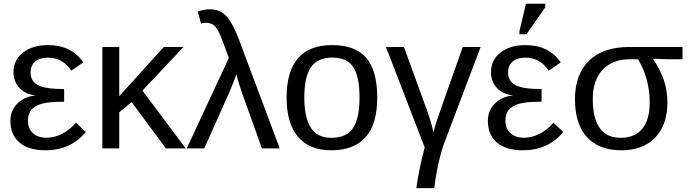

<svg xmlns="http://www.w3.org/2000/svg" viewBox="-20 -773 3590 1000"><path d="M222.7 -55.7Q265.1 -55.7 305.9 -77.4Q346.7 -99.1 375.5 -134.3L426.8 -85.4Q347.7 9.8 216.8 9.8Q128.4 9.8 81.3 -30.8Q34.2 -71.3 34.2 -144Q34.2 -197.8 70.6 -233.9Q106.9 -270 163.1 -275.4V-276.4Q111.3 -282.2 80.8 -315.4Q50.3 -348.6 50.3 -397Q50.3 -460.4 99.9 -499.3Q149.4 -538.1 230 -538.1Q352.5 -538.1 413.6 -447.8L351.1 -404.8Q306.6 -472.7 230.5 -472.7Q186 -472.7 162.6 -451.9Q139.2 -431.2 139.2 -395Q139.2 -350.6 177.2 -330.1Q214.8 -309.1 314 -309.1V-243.2Q238.8 -243.2 202.1 -233.9Q165 -224.6 145.3 -203.4Q125.5 -182.1 125.5 -145.5Q125.5 -103 151.6 -79.3Q177.7 -55.7 222.7 -55.7Z M601.1 -188V0H513.2V-528.3H601.1V-272L833 -528.3H936L721.7 -301.3L947.3 0H844.2L665.5 -241.2Z M1171.9 -471.2Q1139.2 -562 1128.4 -587.4Q1112.8 -624 1096.4 -639.2Q1080.1 -654.3 1051.3 -654.3Q1036.6 -654.3 1027.3 -649.4L1010.3 -712.9Q1043.5 -724.6 1073.2 -724.6Q1108.4 -724.6 1134 -709.5Q1159.7 -694.3 1181.9 -658Q1204.1 -621.6 1228.5 -557.1L1437 0H1344.2L1243.2 -281.7Q1233.4 -309.1 1225.3 -335.2Q1217.3 -361.3 1211.4 -386.2Q1209 -378.9 1201.4 -359.1Q1193.8 -339.4 1185.8 -319.3Q1177.7 -299.3 1173.8 -291L1043.9 0H952.6Z M1944.8 -264.6Q1944.8 -126 1883.8 -58.1Q1822.8 9.8 1706.5 9.8Q1590.8 9.8 1531.7 -60.8Q1472.7 -131.3 1472.7 -264.6Q1472.7 -538.1 1709.5 -538.1Q1830.6 -538.1 1887.7 -471.4Q1944.8 -404.8 1944.8 -264.6ZM1852.5 -264.6Q1852.5 -374 1820.1 -423.6Q1787.6 -473.1 1710.9 -473.1Q1633.8 -473.1 1599.4 -422.6Q1564.9 -372.1 1564.9 -264.6Q1564.9 -160.2 1598.9 -107.7Q1632.8 -55.2 1705.6 -55.2Q1784.7 -55.2 1818.6 -106Q1852.5 -156.7 1852.5 -264.6Z M2293 -25.9Q2282.2 3.4 2272 43.5Q2261.7 83.5 2253.9 126.2Q2246.1 168.9 2241.7 207H2148.4Q2154.8 160.2 2165.5 106.9Q2176.3 53.7 2191.9 -5.4L1990.2 -528.3H2084L2203.6 -198.7Q2213.4 -172.9 2223.6 -138.2Q2233.9 -103.5 2237.3 -83Q2242.7 -105.5 2251.7 -134Q2260.7 -162.6 2273.4 -197.8L2390.1 -528.3H2483.4Z M2709.5 -55.7Q2752 -55.7 2792.7 -77.4Q2833.5 -99.1 2862.3 -134.3L2913.6 -85.4Q2834.5 9.8 2703.6 9.8Q2615.2 9.8 2568.1 -30.8Q2521 -71.3 2521 -144Q2521 -197.8 2557.4 -233.9Q2593.8 -270 2649.9 -275.4V-276.4Q2598.1 -282.2 2567.6 -315.4Q2537.1 -348.6 2537.1 -397Q2537.1 -460.4 2586.7 -499.3Q2636.2 -538.1 2716.8 -538.1Q2839.4 -538.1 2900.4 -447.8L2837.9 -404.8Q2793.5 -472.7 2717.3 -472.7Q2672.9 -472.7 2649.4 -451.9Q2626 -431.2 2626 -395Q2626 -350.6 2664.1 -330.1Q2701.7 -309.1 2800.8 -309.1V-243.2Q2725.6 -243.2 2689 -233.9Q2651.9 -224.6 2632.1 -203.4Q2612.3 -182.1 2612.3 -145.5Q2612.3 -103 2638.4 -79.3Q2664.6 -55.7 2709.5 -55.7ZM2820.3 -735.4 2722.2 -594.7H2685.5V-610.8L2719.2 -753.4H2820.3Z M3456.1 -239.7Q3456.1 -122.1 3392.3 -56.2Q3328.6 9.8 3216.8 9.8Q3099.6 9.8 3037.1 -58.8Q2974.6 -127.4 2974.6 -255.9Q2974.6 -385.3 3047.9 -456.8Q3121.1 -528.3 3256.8 -528.3H3534.7V-464.4H3454.1L3381.8 -467.3V-465.3Q3421.4 -406.2 3438.7 -352.1Q3456.1 -297.9 3456.1 -239.7ZM3363.8 -238.3Q3363.8 -362.8 3303.2 -464.4H3259.8Q3169.9 -464.4 3118.7 -409.7Q3067.4 -355 3067.4 -256.8Q3067.4 -55.2 3212.9 -55.2Q3286.6 -55.2 3325.2 -102.3Q3363.8 -149.4 3363.8 -238.3Z"/></svg>

Font: Arimo
Style: Regular
Weight: 400
Designer: Steve Matteson
Foundry: Monotype Imaging Inc.
Version: Version 1.33